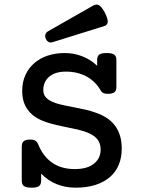

<svg xmlns="http://www.w3.org/2000/svg" viewBox="-20 -827 640 857"><path d="M396 -802.2Q404.8 -806.6 411.1 -806.6Q416.5 -806.6 420.9 -804.2Q433.6 -797.4 447.8 -771Q461.9 -743.2 460.9 -728.5Q459.5 -715.8 447.8 -711.4L212.9 -638.2Q208 -637.2 206.5 -637.2Q199.2 -637.2 193.1 -642.1Q187 -647 184.1 -654.8Q181.6 -661.1 181.6 -666Q181.6 -679.7 193.8 -687ZM163.6 -20.5Q163.6 -3.4 154.1 3.7Q144.5 10.7 121.1 10.7Q97.2 10.7 87.2 3.7Q77.1 -3.4 77.1 -20.5V-172.9Q77.1 -189.9 86.2 -197Q95.2 -204.1 116.7 -204.1Q129.4 -204.1 137.5 -199.2Q145.5 -194.3 149.9 -184.1Q171.9 -128.9 213.1 -100.6Q254.4 -72.3 313.5 -72.3Q371.6 -72.3 401.4 -98.1Q429.2 -121.6 429.2 -159.7Q429.2 -186.5 415.5 -204.1Q401.9 -221.7 376 -232.9Q356.9 -241.2 334.2 -246.8Q311.5 -252.4 272 -260.3Q234.4 -268.1 208.7 -274.9Q183.1 -281.7 160.6 -292Q123 -309.1 102.5 -338.9Q79.1 -371.6 79.1 -421.9Q79.1 -459.5 93 -491Q106.9 -522.5 132.8 -544.9Q157.7 -566.9 192.6 -578.6Q227.5 -590.3 269 -590.3Q311 -590.3 348.6 -575.2Q386.2 -560.1 413.6 -533.2V-559.1Q413.6 -576.2 422.9 -583.3Q432.1 -590.3 456.1 -590.3Q480 -590.3 489.7 -583.3Q499.5 -576.2 499.5 -559.1V-439.5Q499.5 -422.4 490.7 -415.3Q481.9 -408.2 460.4 -408.2Q438 -408.2 430.2 -421.9Q406.7 -463.4 366.7 -485.4Q326.7 -507.3 273.9 -507.3Q226.6 -507.3 200 -484.9Q173.3 -462.4 173.3 -424.8Q173.3 -406.7 183.1 -394.5Q192.9 -382.3 211.4 -373.5Q226.1 -366.7 245.4 -361.8Q264.6 -356.9 293.5 -351.6L303.2 -349.6Q342.8 -341.8 365 -336.7Q387.2 -331.5 409.7 -323.2Q460.9 -305.2 488.3 -272.5Q508.8 -248.5 517.6 -214.4Q523.4 -191.9 523.4 -162.6Q523.4 -124 510.3 -92Q497.1 -60.1 471.7 -37.6Q444.8 -14.2 406.2 -1.7Q367.7 10.7 318.4 10.7Q272 10.7 232.7 -5.1Q193.4 -21 163.6 -52.2Z"/></svg>

Font: Courier Prime Medium
Style: Regular
Weight: 500
Designer: Alan Dague-Greene
Foundry: Quote-Unquote Apps
Version: Version 1.202